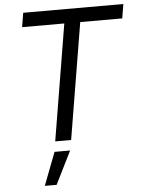

<svg xmlns="http://www.w3.org/2000/svg" viewBox="-63 -777 791 1067"><g transform="rotate(-5 333.0 -243.5)"><path d="M94.2 -648.4 107.4 -727.5H666L652.8 -648.4H418.5L311 0H222.2L329.6 -648.4ZM143.1 241.2 213.4 57.6H300.3L209 241.2Z"/></g></svg>

Font: Inter 28pt
Style: Italic
Weight: 400
Italic angle: -9.3988°
Designer: Rasmus Andersson
Foundry: rsms
Version: Version 4.001;git-66647c0bb